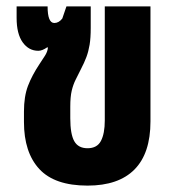

<svg xmlns="http://www.w3.org/2000/svg" viewBox="-20 -568 547 601"><path d="M254 13Q151 13 103 -39Q55 -91 55 -186V-219Q55 -266 67.5 -299Q80 -332 104 -368Q111 -379 120 -392.5Q129 -406 130 -419L128 -420Q112 -409 100 -409Q70 -409 51 -435.5Q32 -462 32 -512V-548H129Q129 -496 150 -496Q164 -496 175 -510L188 -548H264V-481Q264 -449 260.5 -428Q257 -407 250.5 -389.5Q244 -372 233 -351Q224 -333 216.5 -318Q209 -303 204.5 -284Q200 -265 200 -234V-198Q200 -148 212.5 -126Q225 -104 254 -104Q284 -104 296 -127Q308 -150 308 -191V-548H451V-188Q451 -88 401 -37.5Q351 13 254 13Z"/></svg>

Font: Noto Sans Thai ExtCond ExtBd
Style: Regular
Weight: 800
Width: 2
Designer: Monotype Design Team
Foundry: Monotype Imaging Inc.
Version: Version 2.002; ttfautohint (v1.8.4.7-5d5b)